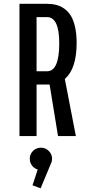

<svg xmlns="http://www.w3.org/2000/svg" viewBox="-20 -720 490 1016"><path d="M287 0 242.5 -272.5H173.5V0H83V-700H225.5Q254 -700 277 -694.2Q300 -688.5 320.8 -673.8Q341.5 -659 355.5 -635.8Q369.5 -612.5 377.5 -576.2Q385.5 -540 385.5 -492.5Q385.5 -356.5 323 -302L381.5 0ZM173.5 -629.5V-343H229.5Q293.5 -343 293.5 -491.5Q293.5 -629.5 228.5 -629.5ZM255.5 119.5Q255.5 135 248 149L195 276.5L152 260.5L179.5 177Q161 171.5 149.2 155.8Q137.5 140 137.5 119.5Q137.5 95.5 154.8 78.5Q172 61.5 196.5 61.5Q221 61.5 238.2 78.8Q255.5 96 255.5 119.5Z"/></svg>

Font: League Mono Condensed
Style: Regular
Weight: 400
Width: 1
Designer: Tyler Finck
Foundry: The League of Moveable Type / Tyler Finck
Version: Version 2.210